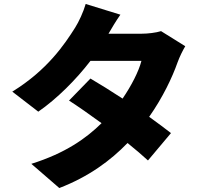

<svg xmlns="http://www.w3.org/2000/svg" viewBox="-20 -870 1040 968"><path d="M587 -796 412 -850C401 -811 377 -759 359 -731C306 -647 219 -517 42 -408L173 -307C267 -372 363 -468 436 -563H693C680 -511 642 -437 598 -373C540 -411 482 -447 436 -474L328 -363C373 -334 432 -293 492 -249C415 -173 310 -98 138 -44L279 78C427 21 537 -60 623 -149C664 -116 700 -85 726 -61L842 -199C814 -221 775 -250 732 -281C801 -379 849 -481 875 -555C886 -585 901 -615 914 -637L792 -713C766 -705 726 -700 693 -700H527C542 -726 565 -765 587 -796Z"/></svg>

Font: Noto Sans CJK TC Black
Style: Regular
Weight: 900
Designer: Ryoko NISHIZUKA 西塚涼子 (kana, bopomofo & ideographs); Paul D. Hunt (Latin, Greek & Cyrillic); Sandoll Communications 산돌커뮤니
Foundry: Adobe
Version: Version 2.004;hotconv 1.0.118;makeotfexe 2.5.65603